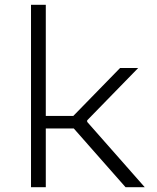

<svg xmlns="http://www.w3.org/2000/svg" viewBox="-20 -785 660 805"><path d="M110 0V-765H172V0ZM317 -299 264.5 -275.5 483.5 -500H559.5L345.5 -280.5V-274L587 0H506.5L276 -261.5L313 -246.5H150V-299Z"/></svg>

Font: Monaspace Neon Var
Style: Regular
Weight: 400
Designer: Riley Cran and the Lettermatic Team
Version: Version 1.000 (Monaspace Neon Var)